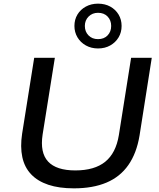

<svg xmlns="http://www.w3.org/2000/svg" viewBox="-20 -1021 872 1050"><path d="M384 9Q303 9 244.5 -10.5Q186 -30 150 -68Q114 -106 102 -162Q90 -218 101 -290L167 -705H280L213 -285Q198 -186 243 -137.5Q288 -89 392 -89Q497 -89 555.5 -136.5Q614 -184 630 -282L697 -705H810L743 -279Q727 -183 682 -118.5Q637 -54 562.5 -22.5Q488 9 384 9ZM516 -756Q479 -756 449.5 -772.5Q420 -789 403.5 -817Q387 -845 387 -879Q387 -914 403.5 -941.5Q420 -969 449.5 -985Q479 -1001 516 -1001Q554 -1001 583 -985Q612 -969 628.5 -941.5Q645 -914 645 -879Q645 -844 628.5 -816.5Q612 -789 583 -772.5Q554 -756 516 -756ZM516 -807Q549 -807 568.5 -827.5Q588 -848 588 -879Q588 -910 568.5 -930.5Q549 -951 516 -951Q485 -951 464.5 -930.5Q444 -910 444 -879Q444 -848 464 -827.5Q484 -807 516 -807Z"/></svg>

Font: Nunito Sans 10pt SemiExpanded SemiBold
Style: Italic
Weight: 600
Width: 6
Italic angle: -9°
Designer: Vernon Adams
Foundry: Vernon Adams
Version: Version 3.101;gftools[0.9.27]